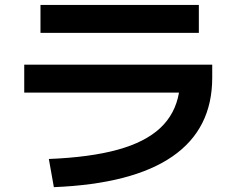

<svg xmlns="http://www.w3.org/2000/svg" viewBox="-20 -734 978 785"><path d="M711.9 -355.5H79.1V-469.7H847.7V-416Q847.7 -206.5 684.8 -94.2Q522 18.1 200.2 31.2L179.7 -84Q348.1 -90.8 460.7 -121.8Q573.2 -152.8 635 -210.4Q696.8 -268.1 711.9 -355.5ZM145.5 -713.9H793V-599.6H145.5Z"/></svg>

Font: Pretendard
Style: Bold
Weight: 700
Designer: Base glyphs from Inter by Rasmus Andersson; Hangeul glyphs from Noto Sans CJK(Source Han Sans) by Jang Soo-young and Kan
Foundry: Kil Hyung-jin
Version: Version 1.309